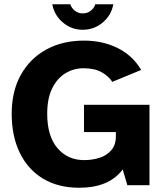

<svg xmlns="http://www.w3.org/2000/svg" viewBox="-20 -871 759 903"><path d="M352 12Q254 12 183 -30.5Q112 -73 73.5 -151.5Q35 -230 35 -336Q35 -442 78 -519Q121 -596 197.5 -638Q274 -680 375 -680Q463 -680 533.5 -645Q604 -610 644 -542L508 -486Q492 -512 458.5 -531Q425 -550 373 -550Q326 -550 287 -526Q248 -502 225 -454.5Q202 -407 202 -336Q202 -231 250 -174.5Q298 -118 376 -118Q413 -118 447 -128.5Q481 -139 503 -164Q525 -189 525 -231V-250H375V-378H683V0H579L557 -74Q493 12 352 12ZM369 -731Q316 -731 275.5 -765.5Q235 -800 226 -851H311Q315 -835 331 -821.5Q347 -808 369 -808Q392 -808 408 -821.5Q424 -835 428 -851H513Q504 -800 463.5 -765.5Q423 -731 369 -731Z"/></svg>

Font: Atkinson Hyperlegible
Style: Bold
Weight: 700
Designer: Elliott Scott, Megan Eiswerth, Linus Boman, Theodore Petrosky
Foundry: Braille Institute
Version: Version 1.006; ttfautohint (v1.8.3)